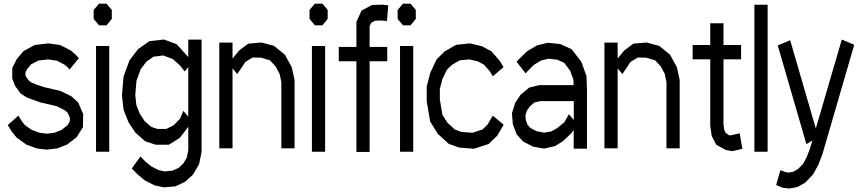

<svg xmlns="http://www.w3.org/2000/svg" viewBox="-20 -843 4762 1064"><path d="M413.6 -274.9 440.9 -210.9 439.5 -137.7 403.8 -82 352.1 -42 296.9 -20.5 239.3 -13.7 184.1 -20.5 126 -41.5 71.3 -81.1 43.5 -116.7 22.9 -149.9 82 -202.1 100.1 -172.9 117.7 -149.9 155.8 -123 198.7 -107.4 239.7 -102.1 281.7 -107.4 320.3 -122.6 353.5 -148.4 366.7 -168.9 367.2 -190.4 356 -216.8 338.4 -232.4 293 -254.9 206.1 -274.9 156.7 -292 125.5 -304.2 93.3 -325.7 62.5 -368.7 47.9 -407.7V-466.8L73.2 -516.1L110.4 -560.1L172.9 -593.8L247.1 -602.5L313 -593.8L375 -561.5L402.8 -536.6L417 -520.5L365.2 -457.5L355 -469.7L337.9 -484.4L293.9 -507.3L246.1 -513.7L191.9 -507.3L152.3 -486.3L131.8 -461.9L121.1 -442.4V-425.3L125.5 -416L141.1 -395L155.8 -384.8L179.2 -375.5L223.1 -360.4L314 -339.4L374.5 -310.1Z M512.2 -2V-587.9H585.4V-2ZM528.8 -702.6 499 -738.3V-788.1L528.8 -822.8H570.3L599.6 -788.1V-738.3L570.3 -702.6Z M1023.4 -623.5H1097.2V-57.1V-1L1083.5 66.4L1049.3 125L1005.4 164.6L952.6 189.5L888.7 195.3L837.4 184.6L783.2 157.2L741.7 123L710.4 90.8L758.3 23.9L786.6 53.2L818.4 79.1L858.4 99.6L892.1 106.9L936 102.5L969.7 87.4L995.6 63.5L1015.1 30.8L1023.4 -11.2V-57.1V-140.6L976.6 -79.1L916 -41H842.8L784.2 -60.1L729.5 -108.9L692.4 -165L664.6 -234.9L655.8 -314.9L664.6 -418.5L697.3 -507.8L745.1 -570.8L807.6 -614.7L888.7 -624L959 -598.1L1023.4 -526.9ZM1022.9 -196.8 1023.4 -241.2V-471.2L1003.4 -446.8L980 -477.5L937.5 -516.1L884.3 -535.6L830.6 -528.8L791.5 -501.5L759.8 -459.5L736.3 -395.5L729.5 -316.9L735.8 -260.3L754.9 -211.9L780.8 -172.9L817.4 -140.1L852.5 -128.4H901.4L942.4 -148.9L978 -185.5L996.1 -228.5Z M1596.7 -470.7 1612.3 -400.4V-21H1539.1V-388.7L1529.3 -434.1L1506.3 -476.6L1475.6 -508.8L1426.8 -523.4L1380.4 -524.4L1339.4 -499.5L1294.9 -432.6L1268.6 -463.9V-21H1195.3V-606.9H1268.6V-518.6L1304.7 -563L1355.5 -601.1L1429.2 -607.4L1498.5 -588.9L1559.1 -539.6Z M1708.5 -2V-587.9H1781.7V-2ZM1725.1 -702.6 1695.3 -738.3V-788.1L1725.1 -822.8H1766.6L1795.9 -788.1V-738.3L1766.6 -702.6Z M2028.3 -699.7V-583H2126V-503.4H2028.3V-1H1955.1V-503.4H1857.4V-583H1955.1V-722.2L1983.9 -784.7L2041 -815.4L2099.1 -817.4L2131.8 -813.5L2124 -726.1L2096.2 -729.5L2057.6 -728L2037.1 -716.8Z M2196.8 -2V-587.9H2270V-2ZM2213.4 -702.6 2183.6 -738.3V-788.1L2213.4 -822.8H2254.9L2284.2 -788.1V-738.3L2254.9 -702.6Z M2710.9 -202.1 2771 -151.9 2735.4 -90.8 2687.5 -44.9 2606.4 -18.6 2523.9 -25.4 2466.8 -45.9 2406.7 -100.6 2363.8 -169.4 2344.7 -282.2V-363.3L2364.3 -439.5L2399.4 -513.7L2445.3 -559.1L2508.3 -594.7L2585 -602.5L2650.4 -586.9L2703.6 -558.6L2750 -504.9L2770.5 -471.2L2710.9 -419.9L2694.8 -447.3L2662.1 -484.4L2627.9 -502.9L2581.1 -513.7L2527.8 -508.8L2484.9 -483.9L2456.1 -456.1L2431.2 -403.3L2417.5 -349.6V-292L2431.6 -207L2459 -163.6L2500.5 -125.5L2536.6 -111.8L2598.6 -107.4L2653.8 -125.5L2681.2 -151.9Z M3230 -421.4 3232.9 -343.8V-19H3159.2V-122.1L3144 -102.5L3099.6 -60.5L3056.6 -33.7L2995.6 -19.5L2934.1 -30.3L2879.9 -58.1L2843.3 -97.7L2822.3 -153.3L2816.9 -215.3L2835.4 -273.9L2865.2 -318.4L2912.1 -357.4L2967.3 -371.1H3158.7L3157.7 -401.4L3139.6 -451.2L3106 -495.1L3068.4 -512.2L3019.5 -517.6L2979 -507.8L2940.4 -484.9L2903.3 -448.2L2892.6 -436.5L2842.8 -501L2856 -515.6L2900.9 -559.1L2955.6 -591.3L3015.1 -606L3084.5 -599.1L3148.4 -569.8L3202.1 -499.5ZM3132.8 -210 3159.7 -178.2V-282.7H2974.1L2941.4 -274.9L2916 -253.4L2899.9 -229.5L2891.6 -203.6L2894 -176.8L2903.8 -150.9L2919.9 -133.3L2954.1 -115.7L2995.6 -107.9L3036.1 -115.2L3068.8 -133.8L3106.9 -165Z M3731 -470.7 3746.6 -400.4V-21H3673.3V-388.7L3663.6 -434.1L3640.6 -476.6L3609.9 -508.8L3561 -523.4L3514.6 -524.4L3473.6 -499.5L3429.2 -432.6L3402.8 -463.9V-21H3329.6V-606.9H3402.8V-518.6L3439 -563L3489.7 -601.1L3563.5 -607.4L3632.8 -588.9L3693.4 -539.6Z M4079.1 -104.5 4093.8 -18.6 4039.6 -5.4 4002.4 -11.7 3949.2 -41 3923.8 -90.3 3916 -145.5V-514.2H3818.4V-593.8H3916V-713.9H3989.3V-593.8H4086.9V-514.2H3989.3V-153.3L3993.7 -122.6L4002 -106.4L4020.5 -93.3H4031.7Z M4160.6 -2V-816.9H4233.9V-2Z M4645 -624 4713.9 -594.7 4537.6 11.2 4515.1 69.8 4486.3 123 4442.4 168.9 4399.4 193.4 4354 201.7 4316.9 197.3 4281.2 182.6 4304.7 99.6 4332 110.8 4352.1 113.3 4377.4 108.4 4401.9 94.2 4430.7 64.5 4450.7 27.3 4469.2 -21.5 4481.9 -64 4448.7 -44.4 4290 -591.3 4358.9 -620.1 4501 -130.9Z"/></svg>

Font: Gap Sans
Style: Regular
Weight: 400
Designer: Alexandre Liziard and Étienne Ozeray
Foundry: Interstices.io
Version: Version 1.6.1 - December 3. 2014